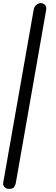

<svg xmlns="http://www.w3.org/2000/svg" viewBox="-31 -853 359 1230"><path d="M264 -785 70 321Q67 333 59.5 345Q52 357 28 357Q8 357 -3 344.5Q-14 332 -10 315L185 -792Q189 -812 203 -822.5Q217 -833 230 -833Q246 -833 257.5 -821Q269 -809 264 -785Z"/></svg>

Font: Edu QLD Beginner Medium
Style: Regular
Weight: 500
Designer: Tina and Corey Anderson
Foundry: Google for Education
Version: Version 1.003